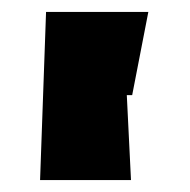

<svg xmlns="http://www.w3.org/2000/svg" viewBox="-20 -769 317 321"><path d="M228 -749 201 -610H192L199 -468H47L57 -749Z"/></svg>

Font: OpenDyslexic
Style: Regular
Weight: 400
Designer: Abbie Gonzalez
Version: Version 0.920;hotconv 1.0.109;makeotfexe 2.5.65596